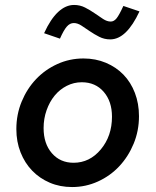

<svg xmlns="http://www.w3.org/2000/svg" viewBox="-20 -745 628 775"><path d="M46 -224Q46 -283 67.5 -335Q89 -387 125.5 -425.5Q162 -464 211.5 -486.5Q261 -509 317 -509Q366 -509 407.5 -491.5Q449 -474 478.5 -443.5Q508 -413 524.5 -370Q541 -327 541 -276Q541 -217 519.5 -165Q498 -113 461.5 -74Q425 -35 375.5 -12.5Q326 10 271 10Q222 10 181 -7.5Q140 -25 110 -56Q80 -87 63 -130Q46 -173 46 -224ZM277 -88Q342 -88 387 -142Q432 -196 432 -274Q432 -336 398.5 -374.5Q365 -413 310 -413Q278 -413 249.5 -398.5Q221 -384 200.5 -359Q180 -334 168 -300Q156 -266 156 -228Q156 -165 189.5 -126.5Q223 -88 277 -88ZM222 -589 158 -611Q184 -668 214.5 -696.5Q245 -725 279 -725Q303 -725 323.5 -714.5Q344 -704 362 -691.5Q380 -679 396 -668.5Q412 -658 427 -658Q440 -658 450.5 -671Q461 -684 478 -721L543 -699Q517 -643 487.5 -614.5Q458 -586 425 -586Q401 -586 380.5 -596.5Q360 -607 342.5 -619Q325 -631 309 -641.5Q293 -652 278 -652Q262 -652 249.5 -637.5Q237 -623 222 -589Z"/></svg>

Font: Red Hat Text Medium
Style: Italic
Weight: 500
Italic angle: -12°
Designer: Pentagram / MCKL
Foundry: Pentagram / MCKL
Version: Version 1.003; Red Hat Text Medium Italic